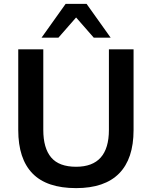

<svg xmlns="http://www.w3.org/2000/svg" viewBox="-20 -959 780 989"><path d="M372 10Q221 10 147.5 -65.5Q74 -141 74 -289V-705H203V-290Q203 -196 243.5 -148Q284 -100 372 -100Q541 -100 541 -290V-705H668V-289Q668 -141 593.5 -65.5Q519 10 372 10ZM194 -765 318 -939H426L550 -765H463L372 -869L281 -765Z"/></svg>

Font: MulishBold
Style: Bold
Weight: 700
Designer: Vernon Adams
Foundry: Vernon Adams
Version: Version 3.602; ttfautohint (v1.8.3)